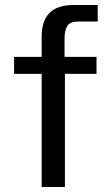

<svg xmlns="http://www.w3.org/2000/svg" viewBox="-20 -743 436 763"><path d="M363.5 -517V-449.5H238V0H145.5V-449.5H36V-517H145.5V-597Q145.5 -723 270.5 -723H368L368.5 -657.5H291.5Q259.5 -657.5 248 -640.5Q236.5 -623.5 236.5 -589V-517Z"/></svg>

Font: Public Sans
Style: Regular
Weight: 400
Designer: The Public Sans project authors (U.S. Web Design System). Libre Franklin designed by Pablo Impallari and Rodrigo Fuenzal
Version: Version 1.008; ttfautohint (v1.8.1) -l 8 -r 50 -G 200 -x 14 